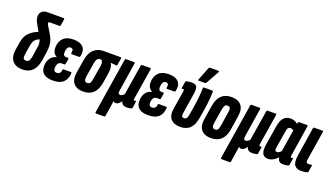

<svg xmlns="http://www.w3.org/2000/svg" viewBox="-73 -1332 3717 2126"><g transform="rotate(20 1785.5 -269.0)"><path d="M169 6Q92 6 52.5 -40Q13 -86 26 -175L40 -262Q53 -344 97.5 -385.5Q142 -427 197 -446L154 -523Q139 -548 133 -568.5Q127 -589 128 -610Q129 -642 152 -663.5Q175 -685 217 -685H407Q417 -685 416 -673L404 -600Q402 -588 391 -588H279Q263 -588 263 -575Q263 -565 270 -553L320 -471Q341 -437 351.5 -405.5Q362 -374 363 -338Q364 -302 357 -255L343 -165Q316 6 169 6ZM142 -166Q136 -130 144 -114.5Q152 -99 174 -99Q196 -99 208.5 -114.5Q221 -130 227 -166L242 -265Q249 -304 247.5 -327Q246 -350 237 -373Q197 -357 181 -333Q165 -309 158 -266Z M529 6Q384 6 384 -111Q384 -164 408.5 -202Q433 -240 480 -252L481 -255Q456 -267 443.5 -290.5Q431 -314 431 -345Q431 -417 472 -458.5Q513 -500 594 -500Q671 -500 706.5 -461.5Q742 -423 726 -354Q723 -340 713 -340H627Q617 -340 619 -353Q625 -377 618.5 -391Q612 -405 592 -405Q566 -405 555.5 -383Q545 -361 545 -328Q545 -288 578 -288H601Q611 -288 610 -276L600 -217Q599 -206 589 -206H559Q529 -206 516 -185Q503 -164 503 -130Q503 -89 539 -89Q585 -89 590 -140Q590 -151 601 -151H688Q696 -151 695 -137Q690 -67 649.5 -30.5Q609 6 529 6Z M885 6Q808 6 771 -39.5Q734 -85 748 -168L774 -327Q787 -409 832.5 -451.5Q878 -494 948 -494H1147Q1158 -494 1156 -483L1144 -404Q1143 -391 1132 -392L1065 -399V-397Q1077 -384 1082.5 -354.5Q1088 -325 1081 -284L1062 -162Q1034 6 885 6ZM897 -99Q917 -99 928.5 -113.5Q940 -128 945 -164L972 -327Q976 -355 972 -370Q968 -385 958 -395H939Q900 -395 890 -325L864 -166Q859 -131 866.5 -115Q874 -99 897 -99Z M1104 185Q1094 185 1095 173L1199 -482Q1201 -494 1211 -494H1308Q1318 -494 1316 -482L1264 -149Q1259 -121 1264.5 -110Q1270 -99 1285 -99Q1306 -99 1331 -126L1388 -482Q1390 -494 1401 -494H1496Q1506 -494 1505 -482L1447 -119Q1445 -104 1447 -99Q1449 -94 1457 -94Q1463 -94 1471 -96Q1477 -98 1475 -90L1464 -13Q1462 -3 1452 -1Q1437 3 1425 4.5Q1413 6 1399 6Q1372 6 1354.5 -5.5Q1337 -17 1333 -42H1332Q1317 -21 1301.5 -9Q1286 3 1268 3Q1248 3 1241 -13L1212 173Q1210 185 1199 185Z M1652 6Q1507 6 1507 -111Q1507 -164 1531.5 -202Q1556 -240 1603 -252L1604 -255Q1579 -267 1566.5 -290.5Q1554 -314 1554 -345Q1554 -417 1595 -458.5Q1636 -500 1717 -500Q1794 -500 1829.5 -461.5Q1865 -423 1849 -354Q1846 -340 1836 -340H1750Q1740 -340 1742 -353Q1748 -377 1741.5 -391Q1735 -405 1715 -405Q1689 -405 1678.5 -383Q1668 -361 1668 -328Q1668 -288 1701 -288H1724Q1734 -288 1733 -276L1723 -217Q1722 -206 1712 -206H1682Q1652 -206 1639 -185Q1626 -164 1626 -130Q1626 -89 1662 -89Q1708 -89 1713 -140Q1713 -151 1724 -151H1811Q1819 -151 1818 -137Q1813 -67 1772.5 -30.5Q1732 6 1652 6Z M2029 6Q1955 6 1918 -35Q1881 -76 1894 -159L1929 -377Q1933 -400 1919 -400Q1915 -400 1911.5 -399Q1908 -398 1905 -398Q1898 -396 1900 -404L1912 -480Q1913 -491 1924 -493Q1937 -496 1952.5 -498Q1968 -500 1984 -500Q2031 -500 2044 -475.5Q2057 -451 2048 -393L2011 -157Q2006 -125 2011 -112Q2016 -99 2037 -99Q2056 -99 2066.5 -113Q2077 -127 2082 -161L2101 -278Q2110 -337 2114.5 -391Q2119 -445 2119 -482Q2120 -494 2130 -494H2228Q2237 -494 2237 -484Q2237 -447 2232.5 -393Q2228 -339 2219 -281L2200 -165Q2186 -78 2144.5 -36Q2103 6 2029 6ZM2049 -545Q2036 -545 2043 -560L2102 -710Q2107 -723 2122 -723H2216Q2223 -723 2224.5 -718Q2226 -713 2222 -707L2139 -557Q2132 -545 2117 -545Z M2391 6Q2314 6 2277 -38.5Q2240 -83 2253 -167L2280 -334Q2306 -500 2456 -500Q2532 -500 2569.5 -455.5Q2607 -411 2594 -327L2568 -160Q2542 6 2391 6ZM2403 -99Q2424 -99 2434.5 -113.5Q2445 -128 2450 -164L2476 -329Q2482 -364 2474.5 -379.5Q2467 -395 2444 -395Q2423 -395 2413 -380.5Q2403 -366 2397 -330L2370 -166Q2365 -131 2372.5 -115Q2380 -99 2403 -99Z M2583 185Q2573 185 2574 173L2678 -482Q2680 -494 2690 -494H2787Q2797 -494 2795 -482L2743 -149Q2738 -121 2743.5 -110Q2749 -99 2764 -99Q2785 -99 2810 -126L2867 -482Q2869 -494 2880 -494H2975Q2985 -494 2984 -482L2926 -119Q2924 -104 2926 -99Q2928 -94 2936 -94Q2942 -94 2950 -96Q2956 -98 2954 -90L2943 -13Q2941 -3 2931 -1Q2916 3 2904 4.5Q2892 6 2878 6Q2851 6 2833.5 -5.5Q2816 -17 2812 -42H2811Q2796 -21 2780.5 -9Q2765 3 2747 3Q2727 3 2720 -13L2691 173Q2689 185 2678 185Z M3062 6Q2970 6 2991 -133L3028 -361Q3039 -434 3069.5 -467Q3100 -500 3151 -500Q3198 -500 3236 -468L3238 -482Q3240 -494 3250 -494H3345Q3355 -494 3353 -482L3296 -119Q3292 -94 3306 -94Q3309 -94 3312.5 -95Q3316 -96 3319 -96Q3326 -99 3325 -91L3312 -14Q3311 -4 3301 -1Q3271 6 3244 6Q3181 6 3177 -53Q3122 6 3062 6ZM3110 -145Q3106 -120 3111 -109.5Q3116 -99 3131 -99Q3153 -99 3180 -127L3221 -386Q3202 -400 3184 -400Q3168 -400 3158 -389.5Q3148 -379 3144 -353Z M3452 6Q3399 6 3375 -28Q3351 -62 3365 -149L3417 -483Q3419 -494 3430 -494H3526Q3537 -494 3535 -483L3480 -138Q3476 -111 3482.5 -102.5Q3489 -94 3506 -94Q3523 -94 3541 -98Q3549 -99 3548 -89L3536 -16Q3535 -6 3525 -3Q3511 1 3493.5 3.5Q3476 6 3452 6Z"/></g></svg>

Font: Sofia Sans Extra Condensed ExtraBold
Style: Italic
Weight: 800
Italic angle: -9°
Designer: Botio Nikoltchev, Ani Petrova
Foundry: lettersoup
Version: Version 4.101; ttfautohint (v1.8.4.7-5d5b)